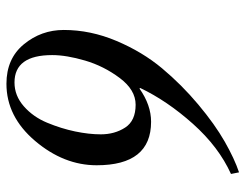

<svg xmlns="http://www.w3.org/2000/svg" viewBox="-103 -439 762 596"><g transform="rotate(-90 278.0 -141.0)"><path d="M159 -209Q159 -166 180 -133.5Q201 -101 251 -101Q297 -101 334 -150.5Q371 -200 388 -258Q405 -316 405 -360Q405 -477 320 -477Q279 -477 246 -448Q213 -419 195 -375.5Q177 -332 168 -289Q159 -246 159 -209ZM41 220 36 195Q120 157 191.5 77Q263 -3 303 -87L301 -89Q250 -53 198 -53Q63 -53 63 -222Q63 -324 138.5 -413Q214 -502 316 -502Q394 -502 438.5 -448Q483 -394 483 -324Q483 -241 449 -160.5Q415 -80 364 -19Q313 42 251.5 93.5Q190 145 136.5 175.5Q83 206 41 220Z"/></g></svg>

Font: Justus
Style: ItalicOldstyle
Weight: 400
Italic angle: -12°
Version: Version 001.001